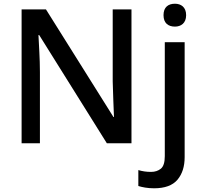

<svg xmlns="http://www.w3.org/2000/svg" viewBox="-20 -764 1088 1024"><path d="M852.1 -683.1C852.1 -640.1 877.9 -622.1 913.1 -622.1C944.8 -622.1 972.7 -640.1 972.7 -683.1C972.7 -726.6 944.8 -744.1 913.1 -744.1C877.9 -744.1 852.1 -726.6 852.1 -683.1ZM681.2 -713.9H581.1V-330.1C583 -266.6 585.9 -180.7 587.9 -140.1H585L225.1 -713.9H95.2V0H192.9V-379.9C192.9 -452.1 187.5 -523.9 185.1 -577.1H189L549.8 0H681.2ZM801.8 240.2C858.9 240.2 900.4 225.1 926.3 194.8C952.1 164.1 964.8 124 964.8 74.2V-539.1H858.9V68.8C858.9 101.6 852.1 124 837.9 135.7C823.7 147 806.6 152.8 785.6 152.8C759.8 152.8 739.3 149.4 717.8 143.1V228C737.8 234.4 767.1 240.2 801.8 240.2Z"/></svg>

Font: Noto Reveo Sans
Style: Regular
Weight: 500
Designer: Monotype Design Team
Foundry: Monotype Imaging Inc.
Version: Version 2.007